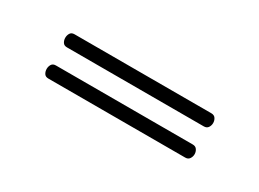

<svg xmlns="http://www.w3.org/2000/svg" viewBox="-22 -457 485 359"><g transform="rotate(30 221.0 -278.0)"><path d="M380.4 -243.7Q380.4 -238.3 377.4 -233.9Q374.5 -229.5 368.2 -229.5H72.8Q66.4 -229.5 63.7 -233.9Q61 -238.3 61 -243.7Q61 -249 63.7 -253.4Q66.4 -257.8 72.8 -257.8H368.2Q374.5 -257.8 377.4 -253.4Q380.4 -249 380.4 -243.7ZM381.3 -311.5Q381.3 -306.2 378.4 -301.8Q375.5 -297.4 369.1 -297.4H73.7Q67.4 -297.4 64.7 -301.8Q62 -306.2 62 -311.5Q62 -316.9 64.7 -321.3Q67.4 -325.7 73.7 -325.7H369.1Q375.5 -325.7 378.4 -321.3Q381.3 -316.9 381.3 -311.5Z"/></g></svg>

Font: Gruppo
Style: Regular
Weight: 400
Foundry: Vernon Adams
Version: Version 1.000